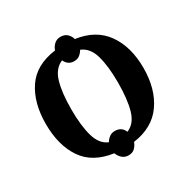

<svg xmlns="http://www.w3.org/2000/svg" viewBox="-184 -946 1160 1176"><g transform="rotate(-30 396.0 -358.0)"><path d="M395 61Q424 61 440.5 44Q457 27 464 6Q603 -13 672 -111Q741 -209 741 -358Q741 -508 672 -605Q603 -702 465 -721Q459 -744 441.5 -760.5Q424 -777 395 -777Q368 -777 350 -760Q332 -743 325 -721Q182 -702 116.5 -605Q51 -508 51 -359Q51 -208 116.5 -111Q182 -14 325 6Q332 27 350 44Q368 61 395 61ZM330 -69Q274 -92 252.5 -167Q231 -242 231 -358Q231 -475 252.5 -549Q274 -623 332 -647Q351 -605 395 -605Q419 -605 435 -618Q451 -631 460 -648Q518 -625 539.5 -550Q561 -475 561 -358Q561 -241 539.5 -166Q518 -91 460 -68Q443 -111 395 -111Q372 -111 355.5 -98.5Q339 -86 330 -69Z"/></g></svg>

Font: Noto Serif SemiCondensed Extra
Style: Regular
Weight: 800
Width: 4
Designer: Monotype Design Team
Foundry: Monotype Imaging Inc.
Version: Version 1.002